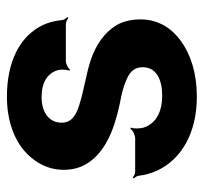

<svg xmlns="http://www.w3.org/2000/svg" viewBox="-37 -541 588 554"><g transform="rotate(-90 257.0 -264.0)"><path d="M258 -90C213 -90 178 -107 166 -143C163 -152 162 -173 166 -180L162 -182C159 -175 144 -168 135 -168H38C32 -168 25 -172 22 -175L19 -172C22 -169 27 -162 27 -157C29 -139 34 -122 42 -104C75 -34 151 10 255 10C323 10 378 -8 417 -37C450 -61 478 -99 478 -152C478 -178 473 -200 463 -219C441 -257 404 -282 358 -297C322 -309 268 -317 232 -329C206 -337 180 -349 180 -380C180 -418 212 -438 254 -438C295 -438 323 -422 332 -390C334 -382 333 -364 330 -358L333 -356C337 -361 349 -368 358 -368H464C470 -368 478 -364 482 -361L485 -364C481 -367 476 -374 476 -380C474 -400 469 -419 461 -436C428 -502 355 -538 255 -538C189 -538 136 -519 100 -489C70 -463 44 -425 44 -374C44 -351 49 -331 58 -314C89 -256 158 -229 232 -213C254 -209 272 -205 286 -200C314 -190 340 -180 340 -146C340 -106 303 -90 258 -90Z"/></g></svg>

Font: Asimov
Style: Edge
Weight: 500
Designer: Google
Version: Version 2.000980: 2014